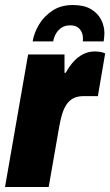

<svg xmlns="http://www.w3.org/2000/svg" viewBox="-23 -745 439 765"><path d="M-3 0 89 -528H234V-455H239Q253 -481 270.5 -500Q288 -519 309 -529.5Q330 -540 354 -540Q366 -540 377.5 -538Q389 -536 396 -532L367 -362H310Q286 -362 269.5 -353.5Q253 -345 242 -328.5Q231 -312 224 -288.5Q217 -265 212 -235L171 0ZM267 -725Q312 -725 339.5 -708.5Q367 -692 380 -666.5Q393 -641 393 -612Q393 -604 392 -596.5Q391 -589 390 -580H307Q309 -599 304 -613Q299 -627 287.5 -635.5Q276 -644 257 -644Q236 -644 222 -634.5Q208 -625 200 -611Q192 -597 189 -580H107Q113 -615 133 -648Q153 -681 186.5 -703Q220 -725 267 -725Z"/></svg>

Font: Archivo Condensed Black
Style: Italic
Weight: 900
Width: 3
Italic angle: -10°
Designer: Hector Gatti
Foundry: Omnibus-Type
Version: Version 2.001